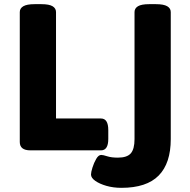

<svg xmlns="http://www.w3.org/2000/svg" viewBox="-20 -722 910 922"><path d="M563 180Q524 180 491 170.5Q458 161 437.5 146.5Q417 132 417 116Q417 105 424 82.5Q431 60 442 41Q453 22 466 22Q475 22 495 28.5Q515 35 546 35Q590 35 608 14.5Q626 -6 626 -54V-664Q626 -682 642.5 -692Q659 -702 696 -702H729Q766 -702 783 -692Q800 -682 800 -664V-54Q800 62 742 121Q684 180 563 180ZM126 0Q75 0 75 -40V-664Q75 -682 92 -692Q109 -702 146 -702H179Q216 -702 232.5 -692Q249 -682 249 -664V-153H465Q500 -153 500 -97V-55Q500 0 465 0Z"/></svg>

Font: Asap Expanded ExtraBold
Style: Regular
Weight: 800
Width: 7
Designer: Pablo Cosgaya
Foundry: Omnibus-Type
Version: Version 3.001; ttfautohint (v1.8.4.7-5d5b)